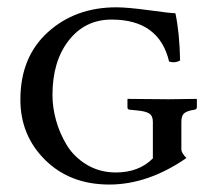

<svg xmlns="http://www.w3.org/2000/svg" viewBox="-20 -490 582 520"><path d="M394 -160.2Q394 -176.3 384 -182.6Q374 -189 351.1 -190.9L331.1 -192.9Q325.2 -193.8 325.2 -199.2V-221.2L326.2 -222.2Q406.2 -221.2 436 -221.2L511.2 -222.2L513.2 -221.2V-199.2Q513.2 -194.3 506.8 -192.9Q486.8 -189.9 479 -183.3Q471.2 -176.8 471.2 -160.2V-85Q471.2 -76.2 484.9 -62Q380.9 9.8 275.9 9.8Q169.9 9.8 102.5 -56.6Q35.2 -123 35.2 -220.2Q35.2 -335.4 109.6 -402.8Q184.1 -470.2 294.9 -470.2Q325.7 -470.2 384.3 -462.2Q442.9 -454.1 455.1 -454.1Q466.3 -400.9 467.8 -326.2Q454.6 -318.4 438 -323.2Q411.1 -437 282.2 -437Q210.4 -437 166.3 -380.6Q122.1 -324.2 122.1 -232.9Q122.1 -199.7 131.6 -164.8Q141.1 -129.9 160.6 -97.4Q180.2 -64.9 215.1 -43.9Q250 -22.9 293.9 -22.9Q356 -22.9 394 -61Z"/></svg>

Font: Linux Libertine Capitals
Style: Small Caps
Weight: 400
Designer: Philipp H. Poll
Foundry: Philipp H. Poll
Version: Version 5.1.3